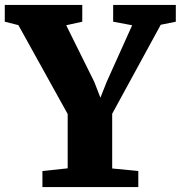

<svg xmlns="http://www.w3.org/2000/svg" viewBox="-42 -763 738 783"><path d="M234 -76.5V-298L33 -660.5L-22.5 -674.5V-743H293.5V-674.5L228 -660L342.5 -429L367.5 -364.5L393 -429L497 -660L419.5 -674.5V-743H675V-674.5L613.5 -662L415.5 -299V-76L522 -65.5V0H131V-65.5Z"/></svg>

Font: Merriweather 20pt Black
Style: Regular
Weight: 900
Version: Version 2.100